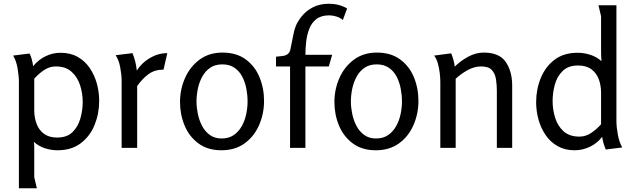

<svg xmlns="http://www.w3.org/2000/svg" viewBox="-20 -790 3398 1026"><path d="M138 -504Q146 -488 150.5 -470.5Q155 -453 157 -436Q183 -469 221.5 -488.5Q260 -508 303 -508Q356 -508 395 -486Q434 -464 459.5 -426.5Q485 -389 497.5 -343.5Q510 -298 510 -251Q510 -183 485.5 -122.5Q461 -62 411.5 -24.5Q362 13 287 13Q253 13 219.5 2Q186 -9 161 -32Q163 -18 163 -4Q163 10 163 18V157L177 216H81V-352Q81 -383 74 -424.5Q67 -466 50 -493ZM278 -435Q244 -435 214 -414.5Q184 -394 163 -369V-201Q163 -162 175.5 -128.5Q188 -95 215 -75Q242 -55 285 -55Q338 -55 367.5 -84Q397 -113 409.5 -157Q422 -201 422 -245Q422 -291 408 -334.5Q394 -378 362.5 -406.5Q331 -435 278 -435Z M688 -506Q706 -462 711 -413Q737 -454 781 -480Q825 -506 874 -506L854 -418Q806 -418 772.5 -393Q739 -368 713 -330V0H630V-360Q630 -389 622.5 -429.5Q615 -470 598 -495Z M1163 13Q1090 13 1040.5 -23.5Q991 -60 966.5 -119Q942 -178 942 -245Q942 -312 968.5 -372.5Q995 -433 1046 -471Q1097 -509 1169 -509Q1243 -509 1292.5 -473Q1342 -437 1366.5 -378Q1391 -319 1391 -251Q1391 -183 1365 -122.5Q1339 -62 1288 -24.5Q1237 13 1163 13ZM1164 -50Q1203 -50 1229.5 -68.5Q1256 -87 1272.5 -117Q1289 -147 1296 -181.5Q1303 -216 1303 -248Q1303 -281 1296.5 -315.5Q1290 -350 1275 -379.5Q1260 -409 1233.5 -427.5Q1207 -446 1168 -446Q1129 -446 1102.5 -427.5Q1076 -409 1060 -379Q1044 -349 1037 -314.5Q1030 -280 1030 -248Q1030 -217 1037 -182.5Q1044 -148 1059.5 -118Q1075 -88 1101 -69Q1127 -50 1164 -50Z M1738 -770Q1791 -770 1835 -745L1812 -683Q1799 -695 1778.5 -701.5Q1758 -708 1740 -708Q1696 -708 1670.5 -688Q1645 -668 1632.5 -635.5Q1620 -603 1616 -566.5Q1612 -530 1612 -497H1755L1737 -435H1612V0H1530V-435H1455V-487Q1471 -489 1487.5 -490.5Q1504 -492 1516 -500Q1528 -508 1532 -527Q1542 -573 1547 -601.5Q1552 -630 1561 -652Q1570 -674 1590 -700Q1615 -732 1652 -751Q1689 -770 1738 -770Z M1988 13Q1915 13 1865.5 -23.5Q1816 -60 1791.5 -119Q1767 -178 1767 -245Q1767 -312 1793.5 -372.5Q1820 -433 1871 -471Q1922 -509 1994 -509Q2068 -509 2117.5 -473Q2167 -437 2191.5 -378Q2216 -319 2216 -251Q2216 -183 2190 -122.5Q2164 -62 2113 -24.5Q2062 13 1988 13ZM1989 -50Q2028 -50 2054.5 -68.5Q2081 -87 2097.5 -117Q2114 -147 2121 -181.5Q2128 -216 2128 -248Q2128 -281 2121.5 -315.5Q2115 -350 2100 -379.5Q2085 -409 2058.5 -427.5Q2032 -446 1993 -446Q1954 -446 1927.5 -427.5Q1901 -409 1885 -379Q1869 -349 1862 -314.5Q1855 -280 1855 -248Q1855 -217 1862 -182.5Q1869 -148 1884.5 -118Q1900 -88 1926 -69Q1952 -50 1989 -50Z M2391 -505Q2398 -488 2403 -470Q2408 -452 2410 -434Q2440 -464 2481 -486.5Q2522 -509 2565 -509Q2648 -509 2682.5 -459Q2717 -409 2717 -332V0H2635V-305Q2635 -336 2630.5 -366Q2626 -396 2608.5 -415.5Q2591 -435 2551 -435Q2514 -435 2477.5 -414.5Q2441 -394 2415 -369V0H2333V-352Q2333 -372 2330 -398.5Q2327 -425 2320 -450.5Q2313 -476 2300 -493Z M3067 -508Q3101 -508 3135 -497Q3169 -486 3194 -463Q3193 -477 3192.5 -490.5Q3192 -504 3192 -517V-703L3178 -762H3274V-143Q3274 -112 3281.5 -71Q3289 -30 3305 -2L3217 9Q3210 -8 3205 -25Q3200 -42 3198 -59Q3172 -25 3133 -6Q3094 13 3051 13Q2999 13 2960 -9Q2921 -31 2895.5 -68.5Q2870 -106 2857.5 -151.5Q2845 -197 2845 -244Q2845 -312 2869.5 -372.5Q2894 -433 2943 -470.5Q2992 -508 3067 -508ZM3069 -440Q3017 -440 2987 -411Q2957 -382 2945 -338Q2933 -294 2933 -250Q2933 -205 2946.5 -161Q2960 -117 2991.5 -88.5Q3023 -60 3076 -60Q3111 -60 3140.5 -80.5Q3170 -101 3192 -126V-294Q3192 -334 3179.5 -367Q3167 -400 3140 -420Q3113 -440 3069 -440Z"/></svg>

Font: Rosario Light
Style: Regular
Weight: 300
Designer: Hector Gatti
Foundry: Omnibus Type
Version: Version 1.101; ttfautohint (v1.8.1.43-b0c9)